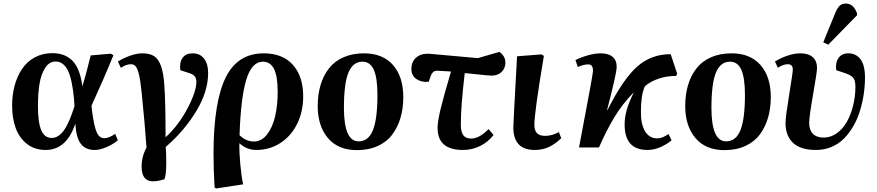

<svg xmlns="http://www.w3.org/2000/svg" viewBox="-20 -827 4920 1077"><path d="M235.8 14.2Q174.3 14.2 131.1 -19.8Q87.9 -53.7 67.9 -108.9Q47.9 -164.1 47.9 -234.9Q47.9 -294.4 62 -346.7Q76.2 -398.9 103.5 -439.9Q130.9 -481 174.6 -504.9Q218.3 -528.8 272.9 -528.8Q305.2 -528.8 330.8 -520.5Q356.4 -512.2 379.6 -492.7Q402.8 -473.1 418.7 -436Q434.6 -398.9 441.9 -345.2H442.9Q460 -399.4 488.8 -516.1L602.1 -525.9L616.2 -517.1Q561.5 -382.8 493.2 -233.9L497.1 -199.2Q507.8 -118.2 522.5 -85Q537.1 -51.8 564.9 -51.8Q591.3 -51.8 626 -76.2L641.1 -40Q616.2 -19 579.1 -2.4Q542 14.2 509.8 14.2Q460.4 14.2 433.8 -19.8Q407.2 -53.7 402.8 -131.8H401.9Q353 14.2 235.8 14.2ZM270 -53.2Q308.1 -53.2 338.6 -95.9Q369.1 -138.7 397.9 -231.9L395 -272.9Q384.8 -384.3 359.9 -433.1Q335 -481.9 292 -481.9Q256.3 -481.9 233.4 -446.3Q210.4 -410.6 201.7 -356.9Q192.9 -303.2 192.9 -231.9Q192.9 -139.6 211.4 -96.4Q230 -53.2 270 -53.2Z M836.4 189.9Q774.4 189.9 774.4 106Q774.4 51.8 801.8 1Q793 -127 774.4 -310.1Q767.6 -376 759.3 -409.7Q751 -443.4 741 -455.1Q731 -466.8 713.9 -466.8Q689 -466.8 657.7 -446.8L641.6 -481.9Q672.4 -501.5 710 -514.6Q747.6 -527.8 777.8 -527.8Q818.8 -527.8 843.3 -512.9Q867.7 -498 882.6 -458.3Q897.5 -418.5 901.9 -347.2Q908.7 -254.9 908.7 -57.1Q981 -123 1031.2 -218Q1081.5 -313 1081.5 -367.2Q1081.5 -388.7 1071.5 -400.1Q1061.5 -411.6 1035.6 -418.9L991.7 -433.1Q985.8 -476.6 1003.9 -502.2Q1022 -527.8 1060.5 -527.8Q1101.6 -527.8 1124.5 -498.5Q1147.5 -469.2 1147.5 -418Q1147.5 -313 1080.3 -202.4Q1013.2 -91.8 909.7 -2.9Q912.6 32.7 912.6 86.9Q912.6 151.9 902.8 178.2Q868.7 189.9 836.4 189.9Z M1343.8 207 1193.4 230 1183.6 225.1Q1177.7 130.9 1177.7 25.9Q1179.2 -257.3 1246.1 -392.6Q1313 -527.8 1459.5 -527.8Q1565.4 -527.8 1623 -463.1Q1680.7 -398.4 1680.7 -286.1Q1680.7 -200.7 1646.7 -132.1Q1612.8 -63.5 1552.5 -24.7Q1492.2 14.2 1417.5 14.2Q1364.3 14.2 1323.7 -22.9H1322.8Q1321.8 28.8 1327.9 95.2Q1334 161.6 1343.8 207ZM1404.8 -33.2Q1447.3 -33.2 1478.3 -73.2Q1509.3 -113.3 1523.4 -175Q1537.6 -236.8 1537.6 -311Q1537.6 -399.4 1517.1 -440.2Q1496.6 -481 1454.6 -481Q1392.6 -481 1361.6 -380.4Q1330.6 -279.8 1323.7 -68.8Q1359.4 -33.2 1404.8 -33.2Z M1982.4 15.1Q1876.5 15.1 1819.3 -52.7Q1762.2 -120.6 1762.2 -231.9Q1762.2 -296.9 1778.1 -350.1Q1793.9 -403.3 1825.2 -443.4Q1856.4 -483.4 1906.5 -505.6Q1956.5 -527.8 2022 -527.8Q2127 -527.8 2184.6 -462.2Q2242.2 -396.5 2242.2 -282.2Q2242.2 -219.7 2226.8 -167Q2211.4 -114.3 2180.9 -73Q2150.4 -31.7 2099.6 -8.3Q2048.8 15.1 1982.4 15.1ZM1991.2 -34.2Q2047.4 -34.2 2072.3 -97.9Q2097.2 -161.6 2097.2 -293.9Q2097.2 -390.1 2076.9 -435.5Q2056.6 -481 2013.2 -481Q1960 -481 1934.6 -419.9Q1909.2 -358.9 1909.2 -222.2Q1909.2 -34.2 1991.2 -34.2Z M2576.7 14.2Q2434.6 14.2 2434.6 -108.9Q2434.6 -146 2451.9 -217.3Q2469.2 -288.6 2509.8 -425.8Q2449.2 -430.2 2435.5 -430.2Q2419.4 -431.2 2410.2 -423.1Q2400.9 -415 2393.6 -394L2384.8 -368.2Q2344.2 -364.3 2315.9 -383.5Q2287.6 -402.8 2287.6 -439.9Q2287.6 -481.4 2315.9 -505.4Q2344.2 -529.3 2393.6 -524.9L2660.6 -501L2781.7 -536.1Q2814.9 -511.7 2814.9 -476.1Q2814.9 -443.8 2793.5 -423.3Q2772 -402.8 2737.8 -402.8Q2727.1 -402.8 2707.3 -404.8Q2687.5 -406.7 2651.6 -410.6Q2615.7 -414.6 2586.9 -417Q2564.9 -230.5 2564.9 -127Q2564.9 -87.9 2578.6 -68.8Q2592.3 -49.8 2622.6 -49.8Q2668.9 -49.8 2720.7 -103L2748.5 -69.8Q2719.2 -31.2 2674.1 -8.5Q2628.9 14.2 2576.7 14.2Z M2979.5 14.2Q2859.4 14.2 2859.4 -112.8Q2859.4 -134.3 2880.4 -511.2L3017.6 -522L3030.8 -513.2Q2977.5 -195.8 2977.5 -127Q2977.5 -96.7 2991.2 -80.8Q3004.9 -64.9 3038.6 -64.9Q3076.2 -64.9 3114.7 -85.9L3128.4 -51.8Q3093.8 -18.6 3058.3 -2.2Q3022.9 14.2 2979.5 14.2Z M3612.3 14.2Q3481 14.2 3483.9 -133.8Q3483.9 -208 3536.1 -310.1Q3469.2 -241.7 3424.8 -167Q3380.4 -92.3 3339.8 0H3228Q3305.2 -405.3 3306.2 -426.8Q3306.6 -448.2 3300 -457Q3293.5 -465.8 3279.3 -465.8Q3254.4 -465.8 3221.2 -451.2L3208 -490.2Q3240.2 -506.3 3279.1 -517.1Q3317.9 -527.8 3350.1 -527.8Q3393.6 -527.8 3417 -507.8Q3440.4 -487.8 3439 -448.2Q3437.5 -411.1 3385.3 -210L3387.2 -209Q3475.6 -384.8 3555.2 -454.3Q3634.8 -523.9 3742.2 -522.9L3778.3 -414.1L3772.9 -400.9Q3724.1 -401.9 3676.8 -386.5Q3629.4 -371.1 3597.2 -342.8Q3575.2 -294.4 3575.2 -203.1Q3573.7 -133.8 3597.4 -92.3Q3621.1 -50.8 3668 -50.8Q3694.8 -50.8 3730 -75.2L3747.1 -40Q3719.2 -16.6 3683.3 -1.2Q3647.5 14.2 3612.3 14.2Z M4043.9 15.1Q3938 15.1 3880.9 -52.7Q3823.7 -120.6 3823.7 -231.9Q3823.7 -296.9 3839.6 -350.1Q3855.5 -403.3 3886.7 -443.4Q3918 -483.4 3968 -505.6Q4018.1 -527.8 4083.5 -527.8Q4188.5 -527.8 4246.1 -462.2Q4303.7 -396.5 4303.7 -282.2Q4303.7 -219.7 4288.3 -167Q4272.9 -114.3 4242.4 -73Q4211.9 -31.7 4161.1 -8.3Q4110.4 15.1 4043.9 15.1ZM4052.7 -34.2Q4108.9 -34.2 4133.8 -97.9Q4158.7 -161.6 4158.7 -293.9Q4158.7 -390.1 4138.4 -435.5Q4118.2 -481 4074.7 -481Q4021.5 -481 3996.1 -419.9Q3970.7 -358.9 3970.7 -222.2Q3970.7 -34.2 4052.7 -34.2Z M4787.1 -741.2 4626 -576.2 4598.1 -589.8 4666 -755.9Q4677.7 -783.7 4690.7 -795.4Q4703.6 -807.1 4724.1 -807.1Q4767.6 -807.1 4787.1 -752.9ZM4558.1 14.2Q4469.7 14.2 4428 -26.1Q4386.2 -66.4 4386.2 -136.2Q4386.2 -169.4 4406.7 -295.2Q4427.2 -420.9 4427.2 -437Q4427.2 -466.8 4398.9 -466.8Q4373.5 -466.8 4343.3 -446.8L4327.1 -481.9Q4358.9 -502 4397.7 -514.9Q4436.5 -527.8 4469.2 -527.8Q4515.1 -527.8 4539.1 -506.3Q4563 -484.9 4563 -445.8Q4563 -422.4 4541 -297.9Q4519 -173.3 4519 -137.2Q4519 -98.1 4539.8 -76.7Q4560.5 -55.2 4601.1 -55.2Q4640.6 -55.7 4674.6 -80.1Q4708.5 -104.5 4730.7 -144.3Q4752.9 -184.1 4765.6 -235.1Q4778.3 -286.1 4778.3 -339.8Q4778.3 -359.4 4774.9 -372.3Q4771.5 -385.3 4762.5 -393.8Q4753.4 -402.3 4743.2 -407.5Q4732.9 -412.6 4713.9 -418.9L4670.9 -433.1Q4665 -474.1 4683.1 -501Q4701.2 -527.8 4739.3 -527.8Q4781.2 -527.8 4806.6 -495.1Q4832 -462.4 4832 -392.1Q4832 -344.2 4824.7 -296.6Q4817.4 -249 4803.2 -203.4Q4789.1 -157.7 4766.1 -118.4Q4743.2 -79.1 4713.6 -49.3Q4684.1 -19.5 4644 -2.7Q4604 14.2 4558.1 14.2Z"/></svg>

Font: Literata SemiBold
Style: Italic
Weight: 650
Italic angle: -2.39999°
Designer: Latin by Veronika Burian and Jose Scaglione. Greek by Irene Vlachou. Cyrillic by Vera Evstafieva
Foundry: TypeTogether
Version: Version 3.021